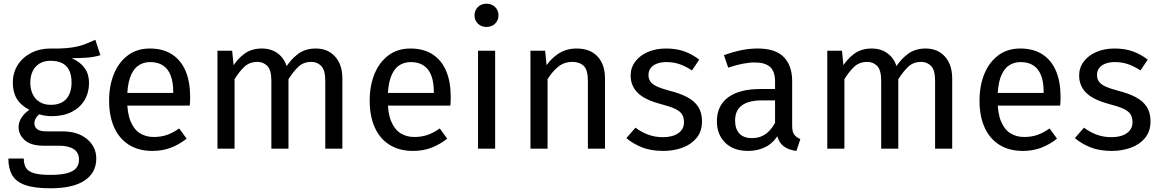

<svg xmlns="http://www.w3.org/2000/svg" viewBox="-20 -800 6245 1033"><path d="M493 -586 520 -503Q487 -493 449 -490Q411 -487 366 -487Q413 -466 436 -433Q459 -400 459 -354Q459 -302 435 -261.5Q411 -221 366 -198Q321 -175 258 -175Q240 -175 224 -177.5Q208 -180 191 -185Q180 -177 172.5 -163.5Q165 -150 165 -136Q165 -118 179.5 -105.5Q194 -93 234 -93H318Q399 -93 448.5 -51.5Q498 -10 498 53Q498 129 435.5 171Q373 213 251 213Q165 213 115.5 195.5Q66 178 45.5 142Q25 106 25 53H108Q108 83 119.5 102.5Q131 122 162 131.5Q193 141 251 141Q308 141 342 131.5Q376 122 390.5 103.5Q405 85 405 59Q405 21 377 2.5Q349 -16 299 -16H216Q146 -16 113 -46Q80 -76 80 -116Q80 -142 95 -166Q110 -190 138 -209Q92 -233 70.5 -268.5Q49 -304 49 -355Q49 -409 75.5 -450.5Q102 -492 148 -515.5Q194 -539 252 -539Q301 -538 336.5 -541Q372 -544 398.5 -550.5Q425 -557 447.5 -566.5Q470 -576 493 -586ZM252 -473Q217 -473 192.5 -458Q168 -443 155.5 -416.5Q143 -390 143 -355Q143 -320 156 -293Q169 -266 193.5 -251Q218 -236 254 -236Q308 -236 336.5 -267.5Q365 -299 365 -356Q365 -395 352.5 -421Q340 -447 315 -460Q290 -473 252 -473Z M786 -539Q857 -539 905.5 -507.5Q954 -476 978.5 -418Q1003 -360 1003 -279Q1003 -266 1002.5 -253.5Q1002 -241 1001 -232H649V-300H912Q912 -302 912 -303.5Q912 -305 912 -306Q912 -358 898.5 -393.5Q885 -429 857.5 -447.5Q830 -466 788 -466Q750 -466 722 -445.5Q694 -425 679 -380.5Q664 -336 664 -265Q664 -192 682.5 -147.5Q701 -103 733 -83Q765 -63 807 -63Q846 -63 878 -74Q910 -85 944 -109L984 -54Q945 -23 900 -5.5Q855 12 800 12Q727 12 674.5 -20.5Q622 -53 594.5 -114Q567 -175 567 -258Q567 -340 593.5 -403.5Q620 -467 669 -503Q718 -539 786 -539Z M1389 -539Q1447 -539 1485 -504Q1523 -469 1530 -407L1532 -378V0H1440V-365Q1440 -424 1418 -445.5Q1396 -467 1366 -467Q1323 -467 1295.5 -441.5Q1268 -416 1242 -374L1226 -432Q1253 -479 1292.5 -509Q1332 -539 1389 -539ZM1150 -527H1229L1242 -398V0H1150ZM1679 -539Q1744 -539 1783 -495.5Q1822 -452 1822 -378V0H1730V-365Q1730 -424 1708 -445.5Q1686 -467 1656 -467Q1613 -467 1586 -441.5Q1559 -416 1532 -374L1514 -432Q1543 -479 1582.5 -509Q1622 -539 1679 -539Z M2188 -539Q2259 -539 2307.5 -507.5Q2356 -476 2380.5 -418Q2405 -360 2405 -279Q2405 -266 2404.5 -253.5Q2404 -241 2403 -232H2051V-300H2314Q2314 -302 2314 -303.5Q2314 -305 2314 -306Q2314 -358 2300.5 -393.5Q2287 -429 2259.5 -447.5Q2232 -466 2190 -466Q2152 -466 2124 -445.5Q2096 -425 2081 -380.5Q2066 -336 2066 -265Q2066 -192 2084.5 -147.5Q2103 -103 2135 -83Q2167 -63 2209 -63Q2248 -63 2280 -74Q2312 -85 2346 -109L2386 -54Q2347 -23 2302 -5.5Q2257 12 2202 12Q2129 12 2076.5 -20.5Q2024 -53 1996.5 -114Q1969 -175 1969 -258Q1969 -340 1995.5 -403.5Q2022 -467 2071 -503Q2120 -539 2188 -539Z M2552 -527H2644V0H2552ZM2597 -780Q2626 -780 2644 -762Q2662 -744 2662 -717Q2662 -691 2644 -673Q2626 -655 2597 -655Q2569 -655 2551 -673Q2533 -691 2533 -717Q2533 -744 2551 -762Q2569 -780 2597 -780Z M3082 -539Q3155 -539 3195 -496Q3235 -453 3235 -378V0H3143V-365Q3143 -424 3120.5 -445.5Q3098 -467 3060 -467Q3016 -467 2984 -441.5Q2952 -416 2926 -374L2910 -432Q2937 -479 2981 -509Q3025 -539 3082 -539ZM2834 -527H2913L2926 -398V0H2834Z M3563 -539Q3619 -539 3662 -523.5Q3705 -508 3742 -479L3703 -421Q3668 -444 3635.5 -455Q3603 -466 3566 -466Q3536 -466 3514 -457.5Q3492 -449 3480.5 -433.5Q3469 -418 3469 -397Q3469 -376 3479.5 -361Q3490 -346 3515 -334.5Q3540 -323 3582 -312Q3638 -298 3677 -277.5Q3716 -257 3736.5 -225.5Q3757 -194 3757 -148Q3757 -93 3727.5 -57.5Q3698 -22 3650.5 -5Q3603 12 3549 12Q3482 12 3433.5 -7.5Q3385 -27 3350 -57L3399 -113Q3431 -89 3467.5 -75.5Q3504 -62 3547 -62Q3599 -62 3629.5 -83.5Q3660 -105 3660 -142Q3660 -168 3649.5 -185Q3639 -202 3611 -215Q3583 -228 3532 -241Q3447 -264 3410 -301.5Q3373 -339 3373 -394Q3373 -436 3398 -469Q3423 -502 3466 -520.5Q3509 -539 3563 -539Z M4057 -539Q4152 -539 4197 -493Q4242 -447 4242 -364V-123Q4242 -89 4254 -74.5Q4266 -60 4286 -52L4265 12Q4221 7 4194 -15Q4167 -37 4157 -86L4150 -123V-360Q4150 -417 4122.5 -440.5Q4095 -464 4040 -464Q4011 -464 3975 -457Q3939 -450 3898 -436L3875 -503Q3924 -521 3968.5 -530Q4013 -539 4057 -539ZM4069 -321H4165V-260H4081Q4008 -260 3971.5 -233Q3935 -206 3935 -152Q3935 -106 3958 -81.5Q3981 -57 4026 -57Q4071 -57 4103.5 -82Q4136 -107 4159 -157L4171 -82Q4144 -33 4101 -10.5Q4058 12 4005 12Q3926 12 3881.5 -32.5Q3837 -77 3837 -147Q3837 -232 3898 -276.5Q3959 -321 4069 -321Z M4670 -539Q4728 -539 4766 -504Q4804 -469 4811 -407L4813 -378V0H4721V-365Q4721 -424 4699 -445.5Q4677 -467 4647 -467Q4604 -467 4576.5 -441.5Q4549 -416 4523 -374L4507 -432Q4534 -479 4573.5 -509Q4613 -539 4670 -539ZM4431 -527H4510L4523 -398V0H4431ZM4960 -539Q5025 -539 5064 -495.5Q5103 -452 5103 -378V0H5011V-365Q5011 -424 4989 -445.5Q4967 -467 4937 -467Q4894 -467 4867 -441.5Q4840 -416 4813 -374L4795 -432Q4824 -479 4863.5 -509Q4903 -539 4960 -539Z M5469 -539Q5540 -539 5588.5 -507.5Q5637 -476 5661.5 -418Q5686 -360 5686 -279Q5686 -266 5685.5 -253.5Q5685 -241 5684 -232H5332V-300H5595Q5595 -302 5595 -303.5Q5595 -305 5595 -306Q5595 -358 5581.5 -393.5Q5568 -429 5540.5 -447.5Q5513 -466 5471 -466Q5433 -466 5405 -445.5Q5377 -425 5362 -380.5Q5347 -336 5347 -265Q5347 -192 5365.5 -147.5Q5384 -103 5416 -83Q5448 -63 5490 -63Q5529 -63 5561 -74Q5593 -85 5627 -109L5667 -54Q5628 -23 5583 -5.5Q5538 12 5483 12Q5410 12 5357.5 -20.5Q5305 -53 5277.5 -114Q5250 -175 5250 -258Q5250 -340 5276.5 -403.5Q5303 -467 5352 -503Q5401 -539 5469 -539Z M5976 -539Q6032 -539 6075 -523.5Q6118 -508 6155 -479L6116 -421Q6081 -444 6048.5 -455Q6016 -466 5979 -466Q5949 -466 5927 -457.5Q5905 -449 5893.5 -433.5Q5882 -418 5882 -397Q5882 -376 5892.5 -361Q5903 -346 5928 -334.5Q5953 -323 5995 -312Q6051 -298 6090 -277.5Q6129 -257 6149.5 -225.5Q6170 -194 6170 -148Q6170 -93 6140.5 -57.5Q6111 -22 6063.5 -5Q6016 12 5962 12Q5895 12 5846.5 -7.5Q5798 -27 5763 -57L5812 -113Q5844 -89 5880.5 -75.5Q5917 -62 5960 -62Q6012 -62 6042.5 -83.5Q6073 -105 6073 -142Q6073 -168 6062.5 -185Q6052 -202 6024 -215Q5996 -228 5945 -241Q5860 -264 5823 -301.5Q5786 -339 5786 -394Q5786 -436 5811 -469Q5836 -502 5879 -520.5Q5922 -539 5976 -539Z"/></svg>

Font: Fira Sans Variable
Style: Regular
Weight: 400
Designer: Carrois Corporate & Edenspiekermann AG
Foundry: Carrois Corporate GbR & Edenspiekermann AG
Version: Version 4.202